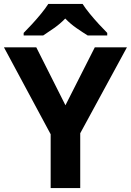

<svg xmlns="http://www.w3.org/2000/svg" viewBox="-20 -954 664 974"><path d="M312 -420 461 -714H624L387 -278V0H237V-273L0 -714H164ZM399 -934Q413 -912 435.5 -884.5Q458 -857 482 -831Q506 -805 524 -787V-774H425Q399 -790 368 -811.5Q337 -833 311 -860Q285 -833 255 -812Q225 -791 199 -774H100V-787Q119 -806 142.5 -831.5Q166 -857 188.5 -884.5Q211 -912 225 -934Z"/></svg>

Font: Noto Sans Devanagari
Style: Bold
Weight: 700
Version: Version 2.003